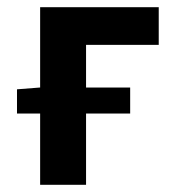

<svg xmlns="http://www.w3.org/2000/svg" viewBox="-20 -511 484 531"><path d="M27 -264V-197H91V0H218V-197H340V-269H218V-387H419V-491H91V-269Z"/></svg>

Font: Source Sans Pro SemBd
Style: Regular
Weight: 700
Designer: Paul D. Hunt
Foundry: Adobe Systems Incorporated
Version: Version 2.020;PS 2.0;hotconv 1.0.86;makeotf.lib2.5.63406